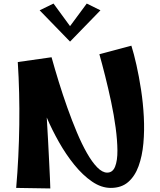

<svg xmlns="http://www.w3.org/2000/svg" viewBox="-20 -1057 902 1080"><path d="M263 3 71 0Q86 -173 88.5 -355Q91 -537 80 -708L270 -735Q288 -670 310.5 -597Q333 -524 359 -451Q385 -378 412.5 -312.5Q440 -247 469 -196Q498 -145 527 -115.5Q556 -86 583 -86Q614 -86 627.5 -120Q641 -154 640.5 -211Q640 -268 630.5 -339Q621 -410 605 -485Q589 -560 571.5 -629.5Q554 -699 539 -752L719 -800Q733 -756 747.5 -691.5Q762 -627 773.5 -552Q785 -477 789 -399.5Q793 -322 786.5 -250.5Q780 -179 759.5 -122.5Q739 -66 701 -33Q663 0 603 0Q550 0 498 -35.5Q446 -71 398.5 -129.5Q351 -188 311.5 -258Q272 -328 243 -396Q247 -329 250.5 -265Q254 -201 256.5 -146.5Q259 -92 261 -53Q263 -14 263 3ZM281 -1037 374 -910 468 -1037 545 -999 374 -823 203 -999Z"/></svg>

Font: Marhey SemiBold
Style: Regular
Weight: 600
Designer: Nur Syamsi & Bustanul Arifin
Foundry: Namelatype
Version: Version 1.000; ttfautohint (v1.8.4.7-5d5b)